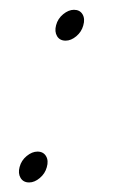

<svg xmlns="http://www.w3.org/2000/svg" viewBox="-20 -365 234 392"><path d="M39.5 7.5Q27.5 7.5 22 -1.8Q16.5 -11 20 -24Q23.5 -37.5 34.5 -46.5Q45.5 -55.5 56.5 -55.5Q68.5 -55.5 74 -46.2Q79.5 -37 75.5 -23.5Q72 -10.5 61.2 -1.5Q50.5 7.5 39.5 7.5ZM114 -282Q102 -282 96.5 -291.2Q91 -300.5 94.5 -313.5Q98 -327 109 -336Q120 -345 131 -345Q143 -345 148.5 -335.8Q154 -326.5 150 -313Q146.5 -300 135.8 -291Q125 -282 114 -282Z"/></svg>

Font: Fraunces 144pt S050 Thin
Style: Italic
Weight: 100
Italic angle: -16°
Version: Version 1.000; ttfautohint (v1.8.3)